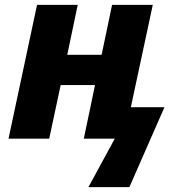

<svg xmlns="http://www.w3.org/2000/svg" viewBox="-20 -569 727 788"><path d="M343 199 451 0H324L370 -220H229L182 0H15L132 -549H299L256 -344H397L440 -549H607L517 -129H655L511 199Z"/></svg>

Font: Noto Sans ExtraBold
Style: Italic
Weight: 800
Italic angle: -12°
Designer: Monotype Design Team
Foundry: Monotype Imaging Inc.
Version: Version 2.013; ttfautohint (v1.8.4.7-5d5b)